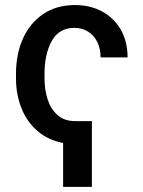

<svg xmlns="http://www.w3.org/2000/svg" viewBox="-20 -557 564 756"><path d="M341.8 178.7H228.5V5.9Q169.9 -4.9 127.9 -41Q85.9 -77.1 64.5 -131.1Q43 -185.1 43 -248V-266.6Q43 -343.8 70.3 -405Q97.7 -466.3 150.1 -501.7Q202.6 -537.1 275.4 -537.1Q335.4 -537.1 382.6 -511.5Q429.7 -485.8 456.1 -439.2Q482.4 -392.6 482.4 -331.1H376Q376 -365.2 363 -391.6Q350.1 -418 326.7 -432.6Q303.2 -447.3 272.5 -447.3Q212.9 -447.3 184.1 -396Q155.3 -344.7 155.3 -266.6V-248Q155.3 -203.6 167.5 -165.8Q179.7 -127.9 206.5 -104Q233.4 -80.1 275.4 -80.1H341.8Z"/></svg>

Font: Pretendard Medium
Style: Regular
Weight: 500
Designer: Base glyphs from Inter by Rasmus Andersson; Hangeul glyphs from Noto Sans CJK(Source Han Sans) by Jang Soo-young and Kan
Foundry: Kil Hyung-jin
Version: Version 1.309